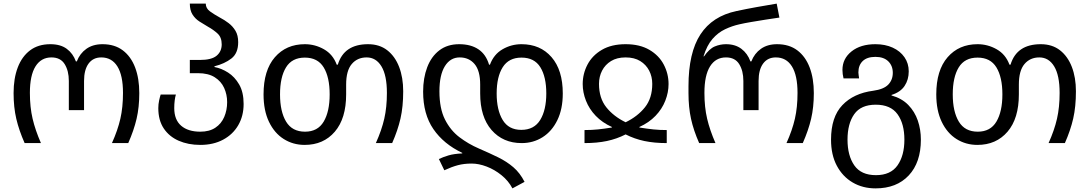

<svg xmlns="http://www.w3.org/2000/svg" viewBox="-20 -790 6015 1060"><path d="M116 0Q85 -70 70 -134Q55 -198 55 -276Q55 -357 78 -417.5Q101 -478 146 -512Q191 -546 258 -546Q314 -546 348.5 -520.5Q383 -495 399 -451H404Q421 -495 457 -520.5Q493 -546 546 -546Q613 -546 658 -512Q703 -478 726 -417.5Q749 -357 749 -276Q749 -198 734 -134Q719 -70 688 0H598Q630 -71 644.5 -134.5Q659 -198 659 -277Q659 -374 628 -423.5Q597 -473 539 -473Q494 -473 469 -439Q444 -405 444 -343V-182H360V-343Q360 -399 337 -436Q314 -473 264 -473Q207 -473 176 -423.5Q145 -374 145 -277Q145 -198 160 -134.5Q175 -71 206 0Z M1086 10Q1019 10 966.5 -13Q914 -36 884 -81Q854 -126 854 -193Q854 -215 858.5 -235.5Q863 -256 867 -268H951Q947 -255 944.5 -235.5Q942 -216 942 -193Q942 -129 980 -96Q1018 -63 1086 -63Q1136 -63 1169 -85Q1202 -107 1218 -144.5Q1234 -182 1234 -226Q1234 -268 1217.5 -304.5Q1201 -341 1165.5 -363.5Q1130 -386 1073 -386H1028V-459H1084Q1148 -459 1176 -482.5Q1204 -506 1204 -545Q1204 -584 1181 -605Q1158 -626 1129 -642Q1105 -656 1081.5 -671Q1058 -686 1043 -709.5Q1028 -733 1028 -770H1116Q1116 -744 1139.5 -727Q1163 -710 1194 -693Q1219 -680 1242 -662.5Q1265 -645 1280 -620Q1295 -595 1295 -557Q1295 -496 1257.5 -467Q1220 -438 1164 -424V-420Q1202 -413 1239 -389.5Q1276 -366 1300.5 -323.5Q1325 -281 1325 -216Q1325 -150 1295.5 -99Q1266 -48 1212 -19Q1158 10 1086 10Z M1662 10Q1598 10 1546.5 -22.5Q1495 -55 1465 -117.5Q1435 -180 1435 -269Q1435 -402 1497.5 -474Q1560 -546 1663 -546Q1719 -546 1768.5 -518Q1818 -490 1839 -433H1845Q1879 -546 2012 -546Q2075 -546 2118 -512.5Q2161 -479 2183.5 -420.5Q2206 -362 2206 -286Q2206 -201 2191 -135.5Q2176 -70 2145 0H2055Q2087 -71 2101.5 -134.5Q2116 -198 2116 -277Q2116 -374 2086 -423.5Q2056 -473 2004 -473Q1953 -473 1922 -436.5Q1891 -400 1891 -323V-269Q1891 -136 1828.5 -63Q1766 10 1662 10ZM1664 -63Q1734 -63 1767 -118.5Q1800 -174 1800 -269Q1800 -364 1767 -418Q1734 -472 1663 -472Q1592 -472 1559 -418Q1526 -364 1526 -269Q1526 -174 1559.5 -118.5Q1593 -63 1664 -63Z M2809 250Q2787 208 2748.5 177Q2710 146 2666.5 129.5Q2623 113 2584 113Q2542 113 2508 122Q2474 131 2433 150L2403 88Q2426 77 2456 68Q2486 59 2532 57V54Q2429 5 2372.5 -77.5Q2316 -160 2316 -284Q2316 -359 2338.5 -418.5Q2361 -478 2405.5 -512Q2450 -546 2515 -546Q2579 -546 2621 -518Q2663 -490 2680 -433H2685Q2706 -490 2754.5 -518Q2803 -546 2859 -546Q2963 -546 3025 -474.5Q3087 -403 3087 -274Q3087 -188 3057 -126.5Q3027 -65 2975.5 -32.5Q2924 0 2860 0Q2757 0 2694 -72Q2631 -144 2631 -274V-323Q2631 -400 2600 -436.5Q2569 -473 2518 -473Q2466 -473 2436 -424.5Q2406 -376 2406 -286Q2406 -191 2436.5 -130.5Q2467 -70 2516.5 -32.5Q2566 5 2624 30Q2682 55 2730 78.5Q2778 102 2814.5 133.5Q2851 165 2876 214ZM2858 -73Q2929 -73 2962.5 -128Q2996 -183 2996 -274Q2996 -366 2963 -419Q2930 -472 2859 -472Q2789 -472 2755.5 -419Q2722 -366 2722 -274Q2722 -183 2755 -128Q2788 -73 2858 -73Z M3207 0V-72Q3247 -72 3281 -75.5Q3315 -79 3358 -86V-89Q3305 -113 3269 -150.5Q3233 -188 3215 -234Q3197 -280 3197 -326Q3197 -383 3223.5 -433.5Q3250 -484 3303 -515Q3356 -546 3434 -546Q3512 -546 3565 -515Q3618 -484 3644.5 -433.5Q3671 -383 3671 -326Q3671 -280 3653 -234Q3635 -188 3599 -150.5Q3563 -113 3510 -89V-86Q3554 -79 3587.5 -75.5Q3621 -72 3661 -72V0Q3592 0 3537.5 -11.5Q3483 -23 3434 -48Q3385 -23 3330.5 -11.5Q3276 0 3207 0ZM3434 -115Q3500 -147 3540.5 -197.5Q3581 -248 3581 -327Q3581 -367 3564 -400Q3547 -433 3514.5 -453Q3482 -473 3434 -473Q3386 -473 3353.5 -453Q3321 -433 3304 -400Q3287 -367 3287 -327Q3287 -248 3327.5 -197.5Q3368 -147 3434 -115Z M3840 0Q3809 -70 3795 -134Q3781 -198 3781 -276V-314Q3781 -499 3847 -600Q3913 -701 4046 -729Q4102 -741 4158 -751Q4214 -761 4268 -770L4283 -693Q4248 -688 4206.5 -681.5Q4165 -675 4127 -668.5Q4089 -662 4063 -656Q4022 -647 3983 -628.5Q3944 -610 3913.5 -575Q3883 -540 3864 -479H3867Q3896 -521 3926 -533.5Q3956 -546 3988 -546Q4039 -546 4073 -520.5Q4107 -495 4123 -451H4128Q4145 -495 4181 -520.5Q4217 -546 4270 -546Q4337 -546 4382 -512Q4427 -478 4450 -417.5Q4473 -357 4473 -276Q4473 -198 4458 -134Q4443 -70 4412 0H4322Q4354 -71 4368.5 -134.5Q4383 -198 4383 -277Q4383 -374 4352 -423.5Q4321 -473 4263 -473Q4218 -473 4193 -439Q4168 -405 4168 -343V-182H4084V-343Q4084 -399 4061 -436Q4038 -473 3988 -473Q3931 -473 3900 -423.5Q3869 -374 3869 -277Q3869 -198 3884 -134.5Q3899 -71 3930 0Z M4814 250Q4743 250 4687.5 217.5Q4632 185 4600 125Q4568 65 4568 -19Q4568 -144 4630.5 -209.5Q4693 -275 4801 -289Q4859 -297 4884 -323Q4909 -349 4909 -388Q4909 -427 4884 -451.5Q4859 -476 4813 -476Q4767 -476 4743 -453Q4719 -430 4719 -390Q4719 -383 4720.5 -374.5Q4722 -366 4723 -357H4637Q4631 -381 4631 -404Q4631 -466 4681 -506Q4731 -546 4813 -546Q4867 -546 4908.5 -527Q4950 -508 4973.5 -474Q4997 -440 4997 -396Q4997 -350 4974 -315.5Q4951 -281 4902 -266V-263Q4959 -247 4994.5 -210.5Q5030 -174 5047 -124.5Q5064 -75 5064 -19Q5064 107 4997 178.5Q4930 250 4814 250ZM4816 177Q4897 177 4935 123Q4973 69 4973 -19Q4973 -107 4935 -159.5Q4897 -212 4815 -212Q4733 -212 4696 -159.5Q4659 -107 4659 -19Q4659 69 4696.5 123Q4734 177 4816 177Z M5376 10Q5312 10 5260.5 -22.5Q5209 -55 5179 -117.5Q5149 -180 5149 -269Q5149 -402 5211.5 -474Q5274 -546 5377 -546Q5433 -546 5482.5 -518Q5532 -490 5553 -433H5559Q5593 -546 5726 -546Q5789 -546 5832 -512.5Q5875 -479 5897.5 -420.5Q5920 -362 5920 -286Q5920 -201 5905 -135.5Q5890 -70 5859 0H5769Q5801 -71 5815.5 -134.5Q5830 -198 5830 -277Q5830 -374 5800 -423.5Q5770 -473 5718 -473Q5667 -473 5636 -436.5Q5605 -400 5605 -323V-269Q5605 -136 5542.5 -63Q5480 10 5376 10ZM5378 -63Q5448 -63 5481 -118.5Q5514 -174 5514 -269Q5514 -364 5481 -418Q5448 -472 5377 -472Q5306 -472 5273 -418Q5240 -364 5240 -269Q5240 -174 5273.5 -118.5Q5307 -63 5378 -63Z"/></svg>

Font: Noto Sans Living
Style: Regular
Weight: 400
Designer: Monotype Design Team
Foundry: Monotype Imaging Inc.
Version: Version 2.013; ttfautohint (v1.8.4.7-5d5b)